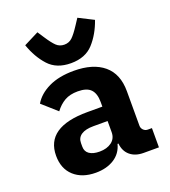

<svg xmlns="http://www.w3.org/2000/svg" viewBox="-143 -886 887 1003"><g transform="rotate(-20 300.0 -385.0)"><path d="M487 0Q441 0 412.5 -24Q384 -48 380 -91H375Q362 -41 320 -14.5Q278 12 218 12Q142 12 97 -29Q52 -70 52 -142Q52 -301 284 -301H367V-327Q367 -374 345 -397Q323 -420 273 -420Q229 -420 199.5 -403Q170 -386 147 -355L66 -427Q93 -473 150 -500.5Q207 -528 290 -528Q397 -528 456 -478.5Q515 -429 515 -333V-141Q515 -127 525 -117Q535 -107 549 -107H572V0ZM367 -159V-221H288Q244 -221 220.5 -205.5Q197 -190 197 -160V-140Q197 -113 217.5 -99Q238 -85 274 -85Q315 -85 341 -104.5Q367 -124 367 -159ZM98 -740 181 -782 202 -750 204 -747Q230 -707 248 -690Q266 -673 292 -673Q318 -673 336 -690Q354 -707 380 -747L382 -750L403 -782L486 -740Q461 -668 416.5 -619Q372 -570 292 -570Q212 -570 167.5 -619Q123 -668 98 -740Z"/></g></svg>

Font: iA Writer Duo V
Style: Regular
Weight: 400
Designer: Mike Abbink, Paul van der Laan, Pieter van Rosmalen, Oliver Reichenstein
Foundry: Information Architects Inc.
Version: Version 2.000